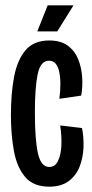

<svg xmlns="http://www.w3.org/2000/svg" viewBox="-20 -690 347 721"><path d="M165 11Q105 11 74 -26Q43 -63 32 -124.5Q21 -186 21 -258Q21 -339 33 -402Q45 -465 76 -501.5Q107 -538 165 -538Q208 -538 234.5 -518.5Q261 -499 273.5 -468Q286 -437 288.5 -400.5Q291 -364 285 -331L203 -319Q211 -382 202 -422Q193 -462 164 -462Q132 -462 121.5 -411.5Q111 -361 111 -269Q111 -165 122.5 -114Q134 -63 165 -63Q187 -63 198 -86Q209 -109 210.5 -144.5Q212 -180 206 -219L288 -209Q295 -174 293.5 -136Q292 -98 279 -64.5Q266 -31 238 -10Q210 11 165 11ZM195 -572H120L159 -670H256Z"/></svg>

Font: Bricolage Grotesque 48pt Condensed
Style: Regular
Weight: 400
Width: 3
Designer: Mathieu Triay
Foundry: Atelier Triay
Version: Version 1.000; ttfautohint (v1.8.4.7-5d5b);gftools[0.9.32]